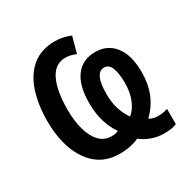

<svg xmlns="http://www.w3.org/2000/svg" viewBox="-136 -674 813 827"><g transform="rotate(-30 270.5 -260.0)"><path d="M241 -550Q263 -550 282 -545.5Q301 -541 318 -534L296 -454Q285 -459 271.5 -462.5Q258 -466 245 -466Q192 -466 166.5 -413Q141 -360 141 -266Q141 -212 153 -168Q165 -124 189 -98.5Q213 -73 250 -73Q261 -73 269.5 -75Q278 -77 283 -80Q261 -111 248.5 -152Q236 -193 236 -246Q236 -332 270.5 -377.5Q305 -423 368 -423Q428 -423 463.5 -378Q499 -333 499 -247Q499 -132 423 -60Q429 -55 441.5 -51.5Q454 -48 465 -48Q491 -48 514 -56V20Q490 30 452 30Q390 30 338 -9Q319 0 295.5 5Q272 10 242 10Q176 10 131.5 -26Q87 -62 64 -124.5Q41 -187 41 -267Q41 -350 62.5 -414Q84 -478 128.5 -514Q173 -550 241 -550ZM368 -346Q320 -346 320 -242Q320 -198 331 -164.5Q342 -131 360 -107Q384 -126 398.5 -161.5Q413 -197 413 -244Q413 -292 402 -319Q391 -346 368 -346Z"/></g></svg>

Font: Avrile Sans Condensed Medium
Style: Regular
Weight: 500
Width: 3
Designer: Monotype Design Team
Foundry: Monotype Imaging Inc.
Version: Version 2.001;September 10, 2019;FontCreator 11.5.0.2425 64-